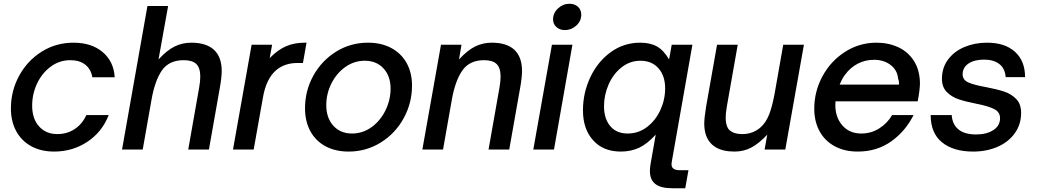

<svg xmlns="http://www.w3.org/2000/svg" viewBox="-20 -795 5513 1021"><path d="M38 -218Q38 -312 82 -392.5Q126 -473 202 -520.5Q278 -568 371 -568Q467 -568 526 -518Q585 -468 590 -384H471Q464 -427 433.5 -451Q403 -475 354 -475Q296 -475 249.5 -440.5Q203 -406 177 -350.5Q151 -295 151 -233Q151 -164 187.5 -123Q224 -82 285 -82Q337 -82 377.5 -109Q418 -136 439 -183H558Q523 -93 444.5 -41Q366 11 268 11Q198 11 146 -17.5Q94 -46 66 -98Q38 -150 38 -218Z M629 0 764 -763H874L823 -479Q868 -528 909 -548Q950 -568 997 -568Q1077 -568 1118 -530Q1159 -492 1159 -417Q1159 -384 1149 -328L1091 0H981L1039 -329Q1045 -362 1045 -388Q1045 -434 1024 -454.5Q1003 -475 957 -475Q879 -475 841 -420.5Q803 -366 785 -261L739 0Z M1219 0 1318 -557H1427L1414 -486Q1457 -530 1501 -549Q1545 -568 1600 -568H1610L1591 -460H1561Q1495 -460 1450 -423Q1395 -377 1378 -275L1329 0Z M1602 -219Q1602 -313 1646.5 -393Q1691 -473 1767.5 -520.5Q1844 -568 1937 -568Q2008 -568 2061 -539.5Q2114 -511 2142.5 -459.5Q2171 -408 2171 -340Q2171 -247 2126.5 -166Q2082 -85 2004.5 -37Q1927 11 1834 11Q1763 11 1710.5 -17.5Q1658 -46 1630 -98Q1602 -150 1602 -219ZM2057 -324Q2057 -390 2019.5 -431Q1982 -472 1920 -472Q1863 -472 1816 -438.5Q1769 -405 1742 -350.5Q1715 -296 1715 -236Q1715 -168 1752.5 -126.5Q1790 -85 1852 -85Q1909 -85 1956 -119Q2003 -153 2030 -208.5Q2057 -264 2057 -324Z M2226 0 2325 -557H2434L2421 -479Q2466 -528 2507 -548Q2548 -568 2595 -568Q2675 -568 2715.5 -530Q2756 -492 2756 -417Q2756 -384 2746 -328L2688 0H2578L2636 -329Q2642 -362 2642 -388Q2642 -434 2621 -454.5Q2600 -475 2554 -475Q2477 -475 2438.5 -420Q2400 -365 2382 -261L2336 0Z M2926 0H2816L2915 -557H3024ZM2921 -692Q2921 -726 2947.5 -750.5Q2974 -775 3008 -775Q3036 -775 3053.5 -759Q3071 -743 3071 -717Q3071 -683 3044.5 -659Q3018 -635 2984 -635Q2957 -635 2939 -651Q2921 -667 2921 -692Z M3555 206Q3494 206 3465 183.5Q3436 161 3436 115Q3436 100 3439 80L3467 -79Q3421 -29 3378 -9Q3335 11 3281 11Q3188 11 3134 -49Q3080 -109 3080 -208Q3080 -301 3119 -384Q3158 -467 3227.5 -517.5Q3297 -568 3384 -568Q3438 -568 3473.5 -548Q3509 -528 3538 -479L3552 -557H3662L3552 67Q3551 72 3551 79Q3551 110 3594 110H3641L3624 206ZM3517 -325Q3517 -392 3481.5 -432Q3446 -472 3386 -472Q3330 -472 3285.5 -437Q3241 -402 3216.5 -346Q3192 -290 3192 -230Q3192 -164 3225 -124.5Q3258 -85 3318 -85Q3375 -85 3420.5 -119.5Q3466 -154 3491.5 -209.5Q3517 -265 3517 -325Z M3733 -80Q3725 -106 3725 -138Q3725 -166 3735 -229L3793 -557H3903L3845 -228Q3839 -194 3839 -169Q3839 -131 3853 -110Q3875 -82 3927 -82Q3986 -82 4027 -120Q4053 -144 4069.5 -185Q4086 -226 4099 -296L4145 -557H4255L4156 0H4046L4060 -79Q4016 -32 3975.5 -10.5Q3935 11 3886 11Q3763 11 3733 -80Z M4310 -217Q4310 -309 4354 -390Q4398 -471 4474 -519.5Q4550 -568 4641 -568Q4705 -568 4757.5 -543.5Q4810 -519 4841 -469.5Q4872 -420 4872 -349Q4871 -313 4860 -256H4423Q4422 -250 4422 -237Q4422 -171 4459.5 -128Q4497 -85 4560 -85Q4613 -85 4656 -112.5Q4699 -140 4724 -183H4838Q4795 -97 4719 -43Q4643 11 4541 11Q4470 11 4417.5 -18Q4365 -47 4337.5 -98.5Q4310 -150 4310 -217ZM4761 -345Q4761 -365 4756 -376Q4752 -422 4716 -449.5Q4680 -477 4628 -477Q4581 -477 4541.5 -456.5Q4502 -436 4474 -398Q4458 -377 4445 -345Z M4929 -183H5041Q5044 -134 5076.5 -107Q5109 -80 5171 -80Q5226 -80 5262 -103Q5298 -126 5298 -167Q5298 -200 5265 -216Q5232 -232 5169 -244Q5113 -255 5076.5 -267.5Q5040 -280 5014.5 -306Q4989 -332 4989 -376Q4989 -435 5021.5 -478.5Q5054 -522 5108.5 -545Q5163 -568 5229 -568Q5324 -568 5377.5 -519.5Q5431 -471 5431 -385H5328Q5324 -432 5293.5 -455Q5263 -478 5213 -478Q5161 -478 5130 -457Q5099 -436 5099 -400Q5099 -370 5129.5 -356.5Q5160 -343 5222 -332Q5280 -321 5318.5 -308.5Q5357 -296 5383.5 -269Q5410 -242 5410 -195Q5410 -133 5376 -86Q5342 -39 5284 -14Q5226 11 5155 11Q5050 11 4989.5 -38Q4929 -87 4929 -183Z"/></svg>

Font: Open Sauce One Medium Italic
Style: Regular
Weight: 500
Italic angle: -10°
Designer: Alfredo Marco Pradil
Foundry: Creative Sauce Fz LLC
Version: Version 1.477